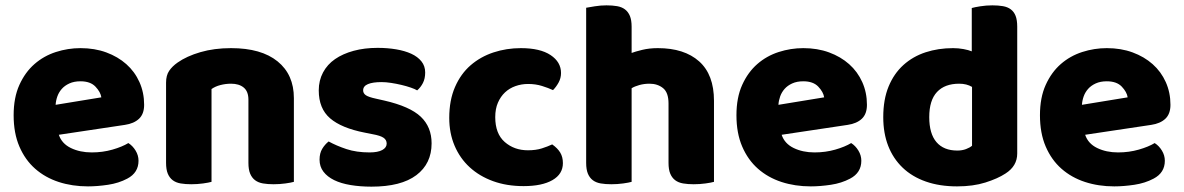

<svg xmlns="http://www.w3.org/2000/svg" viewBox="-20 -681 4427 718"><path d="M309 16Q250 16 199.5 -0.5Q149 -17 111.5 -50Q74 -83 52.5 -133Q31 -183 31 -250Q31 -316 52.5 -363.5Q74 -411 109 -441.5Q144 -472 189 -486.5Q234 -501 281 -501Q334 -501 377.5 -485Q421 -469 452.5 -441Q484 -413 501.5 -374Q519 -335 519 -289Q519 -255 500 -237Q481 -219 447 -214L200 -177Q211 -144 245 -127.5Q279 -111 323 -111Q364 -111 400.5 -121.5Q437 -132 460 -146Q476 -136 487 -118Q498 -100 498 -80Q498 -35 456 -13Q424 4 384 10Q344 16 309 16ZM281 -377Q257 -377 239.5 -369Q222 -361 211 -348.5Q200 -336 194.5 -320.5Q189 -305 188 -289L359 -317Q356 -337 337 -357Q318 -377 281 -377Z M909 -308Q909 -339 891.5 -353.5Q874 -368 844 -368Q824 -368 804.5 -363Q785 -358 771 -348V-1Q761 2 739.5 5Q718 8 695 8Q673 8 655.5 5Q638 2 626 -7Q614 -16 607.5 -31.5Q601 -47 601 -72V-372Q601 -399 612.5 -416Q624 -433 644 -447Q678 -471 729.5 -486Q781 -501 844 -501Q957 -501 1018 -451.5Q1079 -402 1079 -314V-1Q1069 2 1047.5 5Q1026 8 1003 8Q981 8 963.5 5Q946 2 934 -7Q922 -16 915.5 -31.5Q909 -47 909 -72Z M1594 -145Q1594 -69 1537 -26Q1480 17 1369 17Q1327 17 1291 11Q1255 5 1229.5 -7.5Q1204 -20 1189.5 -39Q1175 -58 1175 -84Q1175 -108 1185 -124.5Q1195 -141 1209 -152Q1238 -136 1275.5 -123.5Q1313 -111 1362 -111Q1393 -111 1409.5 -120Q1426 -129 1426 -144Q1426 -158 1414 -166Q1402 -174 1374 -179L1344 -185Q1257 -202 1214.5 -238.5Q1172 -275 1172 -343Q1172 -380 1188 -410Q1204 -440 1233 -460Q1262 -480 1302.5 -491Q1343 -502 1392 -502Q1429 -502 1461.5 -496.5Q1494 -491 1518 -480Q1542 -469 1556 -451.5Q1570 -434 1570 -410Q1570 -387 1561.5 -370.5Q1553 -354 1540 -343Q1532 -348 1516 -353.5Q1500 -359 1481 -363.5Q1462 -368 1442.5 -371Q1423 -374 1407 -374Q1374 -374 1356 -366.5Q1338 -359 1338 -343Q1338 -332 1348 -325Q1358 -318 1386 -312L1417 -305Q1513 -283 1553.5 -244.5Q1594 -206 1594 -145Z M1955 -367Q1930 -367 1907.5 -359Q1885 -351 1868.5 -335.5Q1852 -320 1842 -297Q1832 -274 1832 -243Q1832 -181 1867.5 -150Q1903 -119 1954 -119Q1984 -119 2006 -126Q2028 -133 2045 -141Q2065 -127 2075 -110.5Q2085 -94 2085 -71Q2085 -30 2046 -7.5Q2007 15 1938 15Q1875 15 1824 -3.5Q1773 -22 1736.5 -55.5Q1700 -89 1680 -136Q1660 -183 1660 -240Q1660 -306 1681.5 -355.5Q1703 -405 1740 -437Q1777 -469 1825.5 -485Q1874 -501 1928 -501Q2000 -501 2039 -475Q2078 -449 2078 -408Q2078 -389 2069 -372.5Q2060 -356 2048 -344Q2031 -352 2007 -359.5Q1983 -367 1955 -367Z M2650 -1Q2640 2 2618.5 5Q2597 8 2574 8Q2552 8 2534.5 5Q2517 2 2505 -7Q2493 -16 2486.5 -31.5Q2480 -47 2480 -72V-294Q2480 -335 2459.5 -351.5Q2439 -368 2409 -368Q2389 -368 2371 -363Q2353 -358 2342 -351V-1Q2332 2 2310.5 5Q2289 8 2266 8Q2244 8 2226.5 5Q2209 2 2197 -7Q2185 -16 2178.5 -31.5Q2172 -47 2172 -72V-652Q2183 -654 2204.5 -657.5Q2226 -661 2248 -661Q2270 -661 2287.5 -658Q2305 -655 2317 -646Q2329 -637 2335.5 -621.5Q2342 -606 2342 -581V-483Q2355 -488 2381.5 -494.5Q2408 -501 2440 -501Q2539 -501 2594.5 -451.5Q2650 -402 2650 -304Z M3012 16Q2953 16 2902.5 -0.5Q2852 -17 2814.5 -50Q2777 -83 2755.5 -133Q2734 -183 2734 -250Q2734 -316 2755.5 -363.5Q2777 -411 2812 -441.5Q2847 -472 2892 -486.5Q2937 -501 2984 -501Q3037 -501 3080.5 -485Q3124 -469 3155.5 -441Q3187 -413 3204.5 -374Q3222 -335 3222 -289Q3222 -255 3203 -237Q3184 -219 3150 -214L2903 -177Q2914 -144 2948 -127.5Q2982 -111 3026 -111Q3067 -111 3103.5 -121.5Q3140 -132 3163 -146Q3179 -136 3190 -118Q3201 -100 3201 -80Q3201 -35 3159 -13Q3127 4 3087 10Q3047 16 3012 16ZM2984 -377Q2960 -377 2942.5 -369Q2925 -361 2914 -348.5Q2903 -336 2897.5 -320.5Q2892 -305 2891 -289L3062 -317Q3059 -337 3040 -357Q3021 -377 2984 -377Z M3283 -243Q3283 -309 3303 -357.5Q3323 -406 3358.5 -438Q3394 -470 3441.5 -485.5Q3489 -501 3544 -501Q3564 -501 3583 -497.5Q3602 -494 3614 -489V-651Q3624 -654 3646 -657.5Q3668 -661 3691 -661Q3713 -661 3730.5 -658Q3748 -655 3760 -646Q3772 -637 3778 -621.5Q3784 -606 3784 -581V-107Q3784 -60 3740 -32Q3711 -13 3665 1.5Q3619 16 3559 16Q3494 16 3442.5 -2Q3391 -20 3355.5 -54Q3320 -88 3301.5 -135.5Q3283 -183 3283 -243ZM3567 -368Q3513 -368 3484 -337Q3455 -306 3455 -243Q3455 -181 3482 -149.5Q3509 -118 3560 -118Q3578 -118 3592.5 -123.5Q3607 -129 3615 -136V-356Q3595 -368 3567 -368Z M4147 16Q4088 16 4037.5 -0.5Q3987 -17 3949.5 -50Q3912 -83 3890.5 -133Q3869 -183 3869 -250Q3869 -316 3890.5 -363.5Q3912 -411 3947 -441.5Q3982 -472 4027 -486.5Q4072 -501 4119 -501Q4172 -501 4215.5 -485Q4259 -469 4290.5 -441Q4322 -413 4339.5 -374Q4357 -335 4357 -289Q4357 -255 4338 -237Q4319 -219 4285 -214L4038 -177Q4049 -144 4083 -127.5Q4117 -111 4161 -111Q4202 -111 4238.5 -121.5Q4275 -132 4298 -146Q4314 -136 4325 -118Q4336 -100 4336 -80Q4336 -35 4294 -13Q4262 4 4222 10Q4182 16 4147 16ZM4119 -377Q4095 -377 4077.5 -369Q4060 -361 4049 -348.5Q4038 -336 4032.5 -320.5Q4027 -305 4026 -289L4197 -317Q4194 -337 4175 -357Q4156 -377 4119 -377Z"/></svg>

Font: Baloo Bhai
Style: Regular
Weight: 400
Designer: Supriya Tembe, Noopur Datye and Ek Type
Foundry: Ek Type
Version: Version 1.100;PS 1.000;hotconv 1.0.88;makeotf.lib2.5.647800;